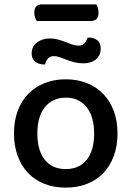

<svg xmlns="http://www.w3.org/2000/svg" viewBox="-20 -845 602 879"><path d="M148 -749Q144 -756 140.5 -765.5Q137 -775 137 -786Q137 -807 146.5 -816Q156 -825 172 -825H421Q425 -819 428 -809Q431 -799 431 -788Q431 -767 422 -758Q413 -749 396 -749ZM281 14Q227 14 183 -3.5Q139 -21 108.5 -53Q78 -85 61 -131Q44 -177 44 -234Q44 -291 61 -337Q78 -383 109 -415Q140 -447 184 -464.5Q228 -482 281 -482Q334 -482 378 -464.5Q422 -447 453 -414.5Q484 -382 501 -336.5Q518 -291 518 -234Q518 -177 501 -131Q484 -85 453.5 -53Q423 -21 379 -3.5Q335 14 281 14ZM151 -234Q151 -156 185 -113.5Q219 -71 281 -71Q343 -71 377 -113.5Q411 -156 411 -234Q411 -311 376.5 -354.5Q342 -398 281 -398Q221 -398 186 -355Q151 -312 151 -234ZM339 -636Q358 -636 367.5 -647.5Q377 -659 381 -673H387Q409 -673 425 -661Q441 -649 441 -624Q441 -591 419 -573Q397 -555 362 -555Q340 -555 320.5 -560Q301 -565 284.5 -571.5Q268 -578 253.5 -583Q239 -588 227 -588Q208 -588 199 -576.5Q190 -565 186 -550H180Q158 -550 141.5 -562.5Q125 -575 125 -600Q125 -633 150 -651Q175 -669 207 -669Q228 -669 246 -664Q264 -659 280.5 -652.5Q297 -646 311.5 -641Q326 -636 339 -636Z"/></svg>

Font: Baloo 2 Latin Medium
Style: Regular
Weight: 500
Designer: Sarang Kulkarni and Ek Type
Foundry: Ek Type
Version: Version 1.001